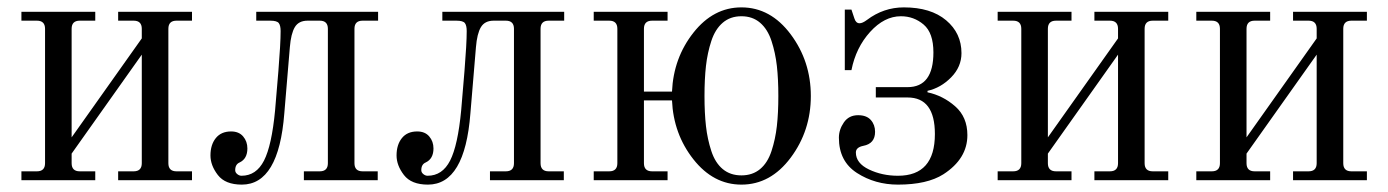

<svg xmlns="http://www.w3.org/2000/svg" viewBox="-20 -488 3760 520"><path d="M38 0V-24H80Q102 -24 102 -46V-410Q102 -432 80 -432H38V-456H238V-432H196Q174 -432 174 -410V-116L364 -384V-410Q364 -432 342 -432H300V-456H500V-432H458Q436 -432 436 -410V-46Q436 -24 458 -24H500V0H300V-24H342Q364 -24 364 -46V-340L174 -72V-46Q174 -24 196 -24H238V0Z M550 -67Q550 -96 564.5 -114Q579 -132 606 -132Q627 -132 638.5 -118.5Q650 -105 650 -86Q650 -58 629 -48Q617 -43 617 -27Q617 -21 622.5 -16.5Q628 -12 634 -12Q674 -12 695 -53Q716 -94 725 -189L734 -296Q740 -370 740 -404Q740 -419 735 -425.5Q730 -432 712 -432H674V-456H1004V-432H962Q940 -432 940 -410V-46Q940 -24 962 -24H1003V0H803V-24H846Q868 -24 868 -46V-410Q868 -432 846 -432H813Q789 -432 778.5 -414.5Q768 -397 765 -360L750 -181Q735 12 635 12Q590 12 570 -14Q550 -40 550 -67Z M1054 -67Q1054 -96 1068.5 -114Q1083 -132 1110 -132Q1131 -132 1142.5 -118.5Q1154 -105 1154 -86Q1154 -58 1133 -48Q1121 -43 1121 -27Q1121 -21 1126.5 -16.5Q1132 -12 1138 -12Q1178 -12 1199 -53Q1220 -94 1229 -189L1238 -296Q1244 -370 1244 -404Q1244 -419 1239 -425.5Q1234 -432 1216 -432H1178V-456H1508V-432H1466Q1444 -432 1444 -410V-46Q1444 -24 1466 -24H1507V0H1307V-24H1350Q1372 -24 1372 -46V-410Q1372 -432 1350 -432H1317Q1293 -432 1282.5 -414.5Q1272 -397 1269 -360L1254 -181Q1239 12 1139 12Q1094 12 1074 -14Q1054 -40 1054 -67Z M1892 -309.5Q1888 -274 1888 -228Q1888 -182 1892 -146.5Q1896 -111 1906.5 -79Q1917 -47 1937.5 -30Q1958 -13 1988 -13Q2018 -13 2038.5 -30Q2059 -47 2069.5 -79Q2080 -111 2084 -146.5Q2088 -182 2088 -228Q2088 -274 2084 -309.5Q2080 -345 2069.5 -377Q2059 -409 2038.5 -426.5Q2018 -444 1988 -444Q1958 -444 1937.5 -426.5Q1917 -409 1906.5 -377Q1896 -345 1892 -309.5ZM1588 0V-24H1630Q1652 -24 1652 -46V-410Q1652 -432 1630 -432H1588V-456H1788V-432H1746Q1724 -432 1724 -410V-240H1800Q1804 -331 1858 -399.5Q1912 -468 1988 -468Q2067 -468 2121.5 -395Q2176 -322 2176 -228Q2176 -134 2121.5 -61Q2067 12 1988 12Q1912 12 1858 -56.5Q1804 -125 1800 -216H1724V-46Q1724 -24 1746 -24H1788V0Z M2252 -115Q2252 -137 2265.5 -156.5Q2279 -176 2304 -176Q2327 -176 2338.5 -163Q2350 -150 2350 -131Q2350 -99 2318 -93Q2298 -89 2298 -75Q2298 -46 2333.5 -29Q2369 -12 2412 -12Q2512 -12 2512 -125Q2512 -224 2438 -224H2352V-252H2438Q2508 -252 2508 -346Q2508 -399 2481.5 -421.5Q2455 -444 2420 -444Q2375 -444 2336.5 -401.5Q2298 -359 2286 -298H2268V-462H2286L2294 -438Q2298 -425 2308 -425Q2316 -425 2328 -434Q2373 -468 2428 -468Q2501 -468 2542.5 -433Q2584 -398 2584 -344Q2584 -307 2556 -278.5Q2528 -250 2492 -242V-238Q2534 -229 2567 -200Q2600 -171 2600 -122Q2600 -58 2535 -16Q2491 12 2412 12Q2350 12 2301 -19.5Q2252 -51 2252 -115Z M2682 0V-24H2724Q2746 -24 2746 -46V-410Q2746 -432 2724 -432H2682V-456H2882V-432H2840Q2818 -432 2818 -410V-116L3008 -384V-410Q3008 -432 2986 -432H2944V-456H3144V-432H3102Q3080 -432 3080 -410V-46Q3080 -24 3102 -24H3144V0H2944V-24H2986Q3008 -24 3008 -46V-340L2818 -72V-46Q2818 -24 2840 -24H2882V0Z M3220 0V-24H3262Q3284 -24 3284 -46V-410Q3284 -432 3262 -432H3220V-456H3420V-432H3378Q3356 -432 3356 -410V-116L3546 -384V-410Q3546 -432 3524 -432H3482V-456H3682V-432H3640Q3618 -432 3618 -410V-46Q3618 -24 3640 -24H3682V0H3482V-24H3524Q3546 -24 3546 -46V-340L3356 -72V-46Q3356 -24 3378 -24H3420V0Z"/></svg>

Font: Old Standard TT
Style: Regular
Weight: 400
Designer: Alexey Kryukov <alexios@thessalonica.org.ru>
Version: Version 2.2